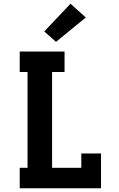

<svg xmlns="http://www.w3.org/2000/svg" viewBox="-20 -1012 640 1032"><path d="M86 0V-110H128V-625H86V-735H327V-625H260V-110H417V-187H523V0ZM281 -787 218 -843 359 -992 441 -918Z"/></svg>

Font: Iosevka Curly Slab XBdEx
Style: Regular
Weight: 800
Width: 7
Monospace: yes
Designer: Belleve Invis
Foundry: Belleve Invis
Version: Version 11.0.0; ttfautohint (v1.8.3)